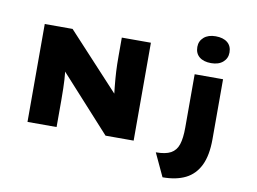

<svg xmlns="http://www.w3.org/2000/svg" viewBox="-102 -979 1807 1352"><g transform="rotate(10 802.0 -302.5)"><path d="M134 0V-700H333L745 -255L705 -269Q700 -312 696.5 -345.5Q693 -379 691 -406Q689 -433 687.5 -458Q686 -483 685.5 -510Q685 -537 685 -570V-700H893V0H692L247 -490L322 -466Q326 -445 329 -426Q332 -407 334.5 -386Q337 -365 338.5 -338Q340 -311 341 -275.5Q342 -240 342 -191V0ZM1138 219 1061 54Q1130 54 1167.5 33.5Q1205 13 1220 -32Q1235 -77 1235 -154V-535H1438V-106Q1438 10 1403 81.5Q1368 153 1301.5 186Q1235 219 1138 219ZM1335 -632Q1281 -632 1250.5 -657Q1220 -682 1220 -728Q1220 -770 1251 -797Q1282 -824 1335 -824Q1389 -824 1419.5 -799Q1450 -774 1450 -728Q1450 -686 1419 -659Q1388 -632 1335 -632Z"/></g></svg>

Font: Lexend Mega Black
Style: Regular
Weight: 900
Version: Version 1.007